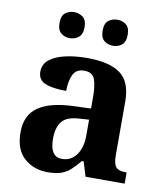

<svg xmlns="http://www.w3.org/2000/svg" viewBox="-85 -819 768 899"><g transform="rotate(10 299.5 -370.0)"><path d="M202 10Q136 10 90.5 -30Q45 -70 45 -153Q45 -234 101 -273Q157 -312 269 -316L351 -319V-374Q351 -424 340.5 -456Q330 -488 289 -488Q251 -488 236.5 -457.5Q222 -427 222 -380Q155 -380 121 -395Q87 -410 87 -447Q87 -484 115 -506Q143 -528 190 -538.5Q237 -549 293 -549Q398 -549 450.5 -511Q503 -473 503 -379V-124Q503 -83 516 -68Q529 -53 563 -53H567V0H381L360 -69H351Q329 -42 309.5 -24.5Q290 -7 265 1.5Q240 10 202 10ZM257 -63Q300 -63 325.5 -98Q351 -133 351 -191V-266L306 -263Q246 -260 223 -231.5Q200 -203 200 -149Q200 -63 257 -63ZM401 -626Q377 -626 359 -640Q341 -654 341 -688Q341 -723 359 -736.5Q377 -750 401 -750Q424 -750 442 -736.5Q460 -723 460 -688Q460 -654 442 -640Q424 -626 401 -626ZM195 -626Q172 -626 154 -640Q136 -654 136 -688Q136 -723 154 -736.5Q172 -750 195 -750Q218 -750 236.5 -736.5Q255 -723 255 -688Q255 -654 236.5 -640Q218 -626 195 -626Z"/></g></svg>

Font: Noto Serif Bengali
Style: Bold
Weight: 700
Designer: Juan Bruce, Universal Thirst, Indian Type Foundry and the Monotype Design Team.
Foundry: Monotype Imaging Inc.
Version: Version 2.003; ttfautohint (v1.8.4.7-5d5b)